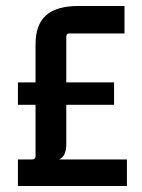

<svg xmlns="http://www.w3.org/2000/svg" viewBox="-20 -623 474 643"><path d="M405 0H40V-89H87Q99 -89 99 -101V-272H40V-347H99V-474Q99 -541 134.5 -572Q170 -603 243 -603H397V-511H212Q202 -511 202 -500V-347H362V-272H202V-139Q202 -100 178 -89H405Z"/></svg>

Font: Gemunu Libre SemiBold
Style: Regular
Weight: 600
Designer: Puspanada Ekanayake, Sola Matas, Pathum Egodawatta, Kosala Senevirathne
Foundry: mooniak
Version: Version 1.100